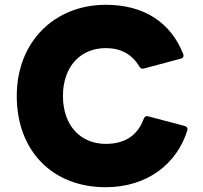

<svg xmlns="http://www.w3.org/2000/svg" viewBox="-20 -768 848 802"><path d="M421 14C597 14 720 -85 763 -225C765 -233 761 -239 751 -242L599 -282C590 -285 584 -281 580 -271C553 -197 495 -167 422 -167C316 -167 243 -244 243 -367C243 -489 315 -567 422 -567C485 -567 532 -541 562 -490C567 -482 574 -479 582 -482L735 -523C745 -525 749 -533 745 -543C693 -674 582 -748 422 -748C209 -748 50 -595 50 -367C50 -139 198 14 421 14Z"/></svg>

Font: LINE Seed Sans TH ExtraBold
Style: Regular
Weight: 800
Designer: Dalton Maag Ltd | Thai characters by Cadson Demak Co.,Ltd.
Foundry: Dalton Maag Ltd
Version: Version 1.003